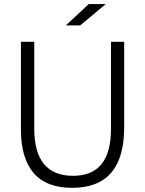

<svg xmlns="http://www.w3.org/2000/svg" viewBox="-20 -904 707 936"><path d="M412.6 -884.3H495.6L371.1 -780.3H301.3ZM82 -272V-700.2H147V-277.3Q147 -46.9 336.4 -46.9Q521 -46.9 521 -274.9V-700.2H585.4V-283.2Q585.4 11.7 332.5 11.7Q205.1 11.7 143.6 -61Q82 -133.8 82 -272Z"/></svg>

Font: Selawik Semilight
Style: Regular
Weight: 300
Designer: Aaron Bell
Foundry: Microsoft Corporation
Version: Version 1.01